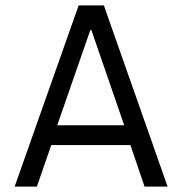

<svg xmlns="http://www.w3.org/2000/svg" viewBox="-20 -688 672 708"><path d="M34 0 270 -668H363L598 0H513L461 -153H169L116 0ZM191 -226H438L317 -577H313Z"/></svg>

Font: Atkinson Hyperlegible Mono ExtraLight
Style: Regular
Weight: 400
Monospace: yes
Version: Version 2.001